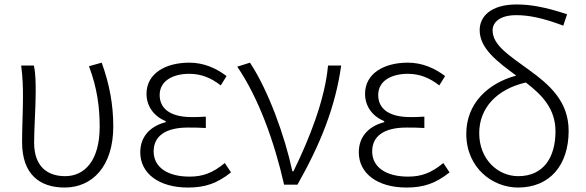

<svg xmlns="http://www.w3.org/2000/svg" viewBox="-20 -828 2627 861"><path d="M270 13C392 13 488 -80 488 -261C488 -358 471 -451 436 -547L379 -531C416 -433 427 -346 427 -260C427 -107 359 -38 272 -38C199 -38 133 -75 133 -189C133 -253 140 -345 140 -412C140 -457 140 -496 132 -534H75C82 -479 83 -438 83 -395C83 -327 79 -259 79 -191C79 -46 158 13 270 13Z M823 13C901 13 954 -6 1016 -55L988 -97C934 -52 889 -36 830 -36C730 -36 669 -79 669 -149C669 -217 721 -256 823 -256C849 -256 872 -256 903 -254V-305C876 -303 860 -303 840 -303C738 -303 696 -345 696 -402C696 -466 756 -497 829 -497C882 -497 926 -479 970 -445L996 -487C948 -523 893 -547 829 -547C724 -547 637 -500 637 -407C637 -354 668 -307 723 -285V-280C663 -265 609 -223 609 -145C609 -50 693 13 823 13Z M1254 0H1314C1418 -184 1484 -349 1510 -534H1451C1437 -380 1367 -205 1296 -60H1291C1257 -219 1183 -423 1101 -547L1044 -529C1139 -390 1210 -194 1254 0Z M1803 13C1881 13 1934 -6 1996 -55L1968 -97C1914 -52 1869 -36 1810 -36C1710 -36 1649 -79 1649 -149C1649 -217 1701 -256 1803 -256C1829 -256 1852 -256 1883 -254V-305C1856 -303 1840 -303 1820 -303C1718 -303 1676 -345 1676 -402C1676 -466 1736 -497 1809 -497C1862 -497 1906 -479 1950 -445L1976 -487C1928 -523 1873 -547 1809 -547C1704 -547 1617 -500 1617 -407C1617 -354 1648 -307 1703 -285V-280C1643 -265 1589 -223 1589 -145C1589 -50 1673 13 1803 13Z M2303 13C2447 13 2530 -89 2530 -241C2530 -374 2444 -448 2353 -514C2264 -579 2189 -625 2189 -692C2189 -727 2220 -760 2295 -760C2346 -760 2408 -750 2506 -713L2523 -764C2427 -796 2359 -808 2297 -808C2181 -808 2131 -754 2131 -693C2131 -610 2211 -551 2295 -489C2168 -455 2071 -364 2071 -228C2071 -76 2188 13 2303 13ZM2338 -458C2410 -403 2471 -341 2471 -239C2471 -123 2418 -38 2304 -38C2213 -38 2129 -113 2129 -231C2129 -343 2207 -428 2338 -458Z"/></svg>

Font: Noto Sans KR Light
Style: Regular
Weight: 300
Designer: Ryoko NISHIZUKA 西塚涼子 (kana, bopomofo & ideographs); Paul D. Hunt (Latin, Greek & Cyrillic); Sandoll Communications 산돌커뮤니
Foundry: Adobe
Version: Version 2.004;hotconv 1.0.118;makeotfexe 2.5.65603